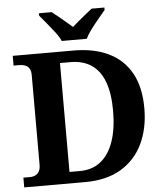

<svg xmlns="http://www.w3.org/2000/svg" viewBox="-61 -984 889 1038"><g transform="rotate(-5 383.5 -465.5)"><path d="M28.1 0V-53H64.3Q81 -53 93.7 -59.5Q106.4 -65.9 113.9 -79.4Q121.4 -92.9 121.4 -114.6V-601.1Q121.4 -624.7 113.1 -637.5Q104.8 -650.2 90.9 -655.6Q77.1 -661 59.7 -661H28.1V-714H358.5Q469 -714 548.4 -675.4Q627.8 -636.8 670.1 -560.5Q712.3 -484.2 712.3 -370.2Q712.3 -261.2 672.4 -177.5Q632.4 -93.8 553.7 -46.9Q475 0 358.5 0ZM334.9 -62Q403.9 -62 449.7 -99.3Q495.6 -136.5 519.2 -205.6Q542.8 -274.7 542.8 -370.2Q542.8 -465.7 519.4 -528.2Q496.1 -590.7 450 -621.8Q403.9 -653 335.9 -653H279.2V-62ZM299.1 -771Q289.1 -794 268.8 -820.5Q248.4 -847 226.8 -873Q205.2 -899 189.2 -918V-931H258.4Q272.7 -920.6 292 -904.2Q311.3 -887.8 331.4 -871.3Q351.4 -854.8 366.4 -841.2Q381.4 -854.8 401.4 -871.3Q421.4 -887.8 441.5 -904.2Q461.6 -920.6 475.4 -931H544.5V-918Q529.5 -899 507.4 -873Q485.3 -847 465.5 -820.5Q445.7 -794 434.7 -771Z"/></g></svg>

Font: Noto Serif Gurmukhi
Style: Regular
Weight: 400
Designer: Vaibhav Singh and the Monotype Design Team
Foundry: Monotype Imaging Inc.
Version: Version 2.003